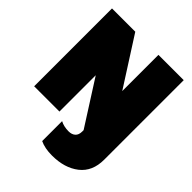

<svg xmlns="http://www.w3.org/2000/svg" viewBox="-253 -844 1219 1219"><g transform="rotate(45 357.0 -234.0)"><path d="M679 -699V0V15Q679 121 608.5 176Q538 231 426 231Q361 231 317 210V31Q349 48 392 48Q420 48 437 33Q454 18 454 -13V-25L262 -326V0H35V-699H244L452 -374V-699Z"/></g></svg>

Font: Prompt Black
Style: Regular
Weight: 900
Designer: Katatrad Team
Foundry: CadsonDemak
Version: Version 1.001